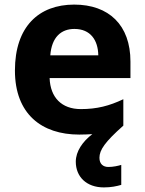

<svg xmlns="http://www.w3.org/2000/svg" viewBox="-20 -576 631 836"><path d="M413 111C413 77 437 42 517 -29V-144C456 -115 402 -101 332 -101C248 -101 199 -152 196 -236H548V-308C548 -467 454 -556 303 -556C149 -556 45 -460 45 -269C45 -80 161 10 325 10C346 10 365 9 382 8C340 40 310 83 310 128C310 194 357 240 432 240C464 240 487 235 508 229V142C495 146 473 151 452 151C429 151 413 138 413 111ZM304 -450C374 -450 407 -401 408 -335H199C205 -414 246 -450 304 -450Z"/></svg>

Font: Noto Sans Javanese
Style: Bold
Weight: 700
Designer: Monotype Design Team
Foundry: Monotype Imaging Inc.
Version: Version 2.005